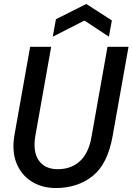

<svg xmlns="http://www.w3.org/2000/svg" viewBox="-20 -936 668 968"><path d="M261 12Q191 12 138.5 -21.5Q86 -55 62.5 -115Q39 -175 53 -256L132 -700H238L158 -250Q145 -170 176 -126.5Q207 -83 271 -83Q339 -83 383.5 -124Q428 -165 442 -250L522 -700H628L548 -251Q523 -109 447 -48.5Q371 12 261 12ZM246 -751 262 -839 415 -916 544 -833 529 -751 408 -831H403Z"/></svg>

Font: DM Mono Medium
Style: Italic
Weight: 500
Italic angle: -10°
Designer: Colophon Foundry
Foundry: Colophon Foundry
Version: Version 1.000; ttfautohint (v1.8.2.53-6de2)